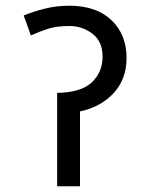

<svg xmlns="http://www.w3.org/2000/svg" viewBox="-20 -652 509 672"><path d="M222 -632Q317 -632 370 -581.5Q423 -531 423 -449Q423 -376 378.5 -327Q334 -278 260 -262V0H180V-327Q263 -328 301 -363.5Q339 -399 339 -454Q339 -507 303.5 -534Q268 -561 223 -561Q179 -561 149 -551.5Q119 -542 88 -528L63 -598Q95 -611 136 -621.5Q177 -632 222 -632Z"/></svg>

Font: Go Noto Current
Style: Regular
Weight: 400
Designer: Monotype Design Team
Foundry: Monotype Imaging Inc.
Version: Version 2.007; ttfautohint (v1.8) -l 8 -r 50 -G 200 -x 14 -D